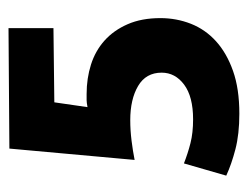

<svg xmlns="http://www.w3.org/2000/svg" viewBox="-84 -476 569 440"><g transform="rotate(-90 200.0 -255.5)"><path d="M356 -520V-417L186 -415L175 -339Q186 -341 191 -341Q196 -341 205 -341Q241 -341 272.5 -331Q304 -321 327.5 -300Q351 -279 365 -247Q379 -215 379 -172Q379 -135 366 -102Q353 -69 326 -44.5Q299 -20 258 -5.5Q217 9 160 9Q113 9 78.5 0Q44 -9 18 -21L46 -118Q69 -109 92.5 -103Q116 -97 147 -97Q199 -97 226.5 -117.5Q254 -138 254 -169Q254 -205 223.5 -223Q193 -241 145 -241Q122 -241 98 -238Q74 -235 54 -231L80 -518Z"/></g></svg>

Font: Mukta Malar ExtraBold
Style: Regular
Weight: 800
Designer: Aadarsh Rajan, Girish Dalvi, Yashodeep Gholap
Foundry: Ek Type
Version: Version 2.538;PS 1.000;hotconv 16.6.51;makeotf.lib2.5.65220;